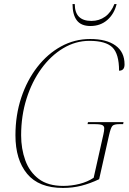

<svg xmlns="http://www.w3.org/2000/svg" viewBox="-20 -915 637 945"><path d="M290 10Q171 10 113.5 -59.5Q56 -129 56 -249Q56 -348 84.5 -434Q113 -520 163.5 -585Q214 -650 280.5 -686.5Q347 -723 424 -723Q504 -723 548.5 -691Q593 -659 593 -598Q593 -567 566 -567Q566 -650 533 -682Q500 -714 420 -714Q352 -714 291 -677.5Q230 -641 183.5 -577Q137 -513 110.5 -429Q84 -345 84 -249Q84 -183 104.5 -126Q125 -69 170.5 -34.5Q216 0 291 0Q332 0 371.5 -10Q411 -20 441 -40L489 -254Q491 -263 492 -270Q493 -277 493 -284Q493 -294 484 -299Q475 -304 444 -304H411L413 -314H588L586 -304H567Q541 -304 533 -295Q525 -286 517 -251L468 -33Q424 -12 381 -1Q338 10 290 10ZM425 -787Q379 -787 358 -815Q337 -843 337 -895H348Q348 -812 430 -812Q468 -812 497.5 -833Q527 -854 543 -895H554Q542 -846 508 -816.5Q474 -787 425 -787Z"/></svg>

Font: Noto Serif Display SemiCondensed Thin
Style: Italic
Weight: 100
Width: 4
Italic angle: -12°
Designer: Monotype Design Team
Foundry: Monotype Imaging Inc.
Version: Version 2.009